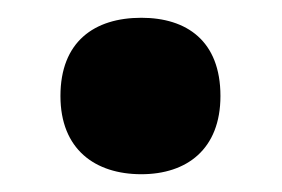

<svg xmlns="http://www.w3.org/2000/svg" viewBox="-20 -461 317 216"><path d="M48 -353C48 -293 87 -265 139 -265C190 -265 228 -293 228 -353C228 -415 190 -441 139 -441C86 -441 48 -414 48 -353Z"/></svg>

Font: Noto Sans Lao Looped SemiCondensed ExtraBold
Style: Regular
Weight: 800
Width: 4
Designer: Mark Frömberg, Ben Mitchell
Foundry: The Fontpad Ltd
Version: Version 1.002